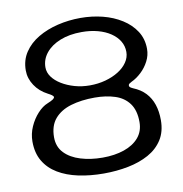

<svg xmlns="http://www.w3.org/2000/svg" viewBox="-73 -681 726 763"><g transform="rotate(-10 290.0 -299.5)"><path d="M286 12.5Q231 12.5 184 2.5Q137 -7.5 102 -28.5Q67 -49.5 47.5 -82.5Q28 -115.5 28 -161.5Q28 -193 40.8 -221.5Q53.5 -250 73.2 -271.5Q93 -293 113.5 -301Q129.5 -307.5 136.2 -312.2Q143 -317 143 -321Q143 -325 136.8 -329.5Q130.5 -334 121.5 -338.5Q88.5 -355.5 69.8 -384Q51 -412.5 51 -444.5Q51 -486 72 -517.5Q93 -549 128.5 -570Q164 -591 208.8 -601.8Q253.5 -612.5 301 -612.5Q347 -612.5 389.8 -601.8Q432.5 -591 466.5 -569.5Q500.5 -548 520.5 -517Q540.5 -486 540.5 -445.5Q540.5 -419.5 528.2 -396Q516 -372.5 497 -354.8Q478 -337 457.5 -327.5Q451.5 -324.5 447.8 -321.8Q444 -319 444 -314.5Q444 -311.5 446.2 -308.5Q448.5 -305.5 458.5 -301Q488.5 -289 507.8 -268.5Q527 -248 536.2 -220.2Q545.5 -192.5 545.5 -157.5Q545.5 -111 524.8 -78.5Q504 -46 467.8 -26Q431.5 -6 384.8 3.2Q338 12.5 286 12.5ZM292.5 -50.5Q341 -50.5 379 -63.5Q417 -76.5 438.8 -102Q460.5 -127.5 460.5 -164.5Q460.5 -211.5 440 -239.5Q419.5 -267.5 383.5 -279.2Q347.5 -291 301.5 -291Q247.5 -291 205.5 -278.5Q163.5 -266 139.5 -238Q115.5 -210 115.5 -163.5Q115.5 -125 139.5 -100Q163.5 -75 203.8 -62.8Q244 -50.5 292.5 -50.5ZM292 -342Q325.5 -342 355.5 -350.2Q385.5 -358.5 408.2 -372.8Q431 -387 444.2 -406.5Q457.5 -426 457.5 -448Q457.5 -472 445.5 -491.8Q433.5 -511.5 412 -526Q390.5 -540.5 361 -548.5Q331.5 -556.5 296 -556.5Q246 -556.5 208.8 -541.5Q171.5 -526.5 150.8 -500.8Q130 -475 130 -443Q130 -422.5 143 -404.5Q156 -386.5 179 -372.5Q202 -358.5 231 -350.2Q260 -342 292 -342Z"/></g></svg>

Font: Gluten Thin Light
Style: Regular
Weight: 300
Version: Version 1.300